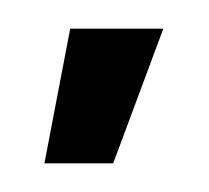

<svg xmlns="http://www.w3.org/2000/svg" viewBox="-20 -75 146 134"><path d="M11 39H59L94 -55H29Z"/></svg>

Font: Modon Arabic
Style: Bold
Weight: 700
Designer: Ahmedzaza
Foundry: Ahmedzaza
Version: Version 2.010